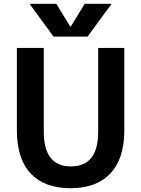

<svg xmlns="http://www.w3.org/2000/svg" viewBox="-20 -983 745 1013"><path d="M353 -842 427 -963H569L442 -790H262L136 -963H277L351 -842ZM211 -730V-288Q211 -105 354 -105Q498 -105 498 -288V-730H636V-297Q636 -146 562.5 -68Q489 10 352 10Q215 10 142 -67.5Q69 -145 69 -297V-730Z"/></svg>

Font: M PLUS 1p
Style: Bold
Weight: 700
Version: Version 1.062